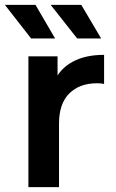

<svg xmlns="http://www.w3.org/2000/svg" viewBox="-34 -764 474 784"><path d="M82 0V-534H201V-456Q224 -491 263 -512Q314 -540 391 -540V-421Q383 -423 376 -423.5Q369 -424 362 -424Q291 -424 249 -382.5Q207 -341 207 -259V0ZM281 -607 173 -744H298L379 -607ZM93 -607 -14 -744H111L191 -607Z"/></svg>

Font: Montserrat Thin SemiBold
Style: Regular
Weight: 600
Version: Version 9.000